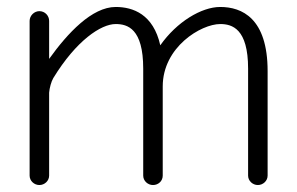

<svg xmlns="http://www.w3.org/2000/svg" viewBox="-20 -531 853 551"><path d="M612 -511C558 -511 487 -468 440 -401C420 -490 362 -511 312 -511C244 -511 174 -436 121 -362V-471C121 -486 109 -499 93 -499C78 -499 65 -486 65 -471V-27C65 -12 78 0 93 0C108 0 121 -12 121 -27V-265C122 -278 127 -297 133 -307C199 -415 270 -462 312 -462C346 -462 391 -449 391 -334V-27C391 -12 404 0 419 0C435 0 447 -12 447 -27V-283C447 -396 557 -462 612 -462C646 -462 692 -449 692 -334V-27C692 -12 705 0 720 0C735 0 748 -12 748 -27V-327C748 -479 674 -511 612 -511Z"/></svg>

Font: Comic Neue
Style: Normal
Weight: 400
Designer: Craig Rozynski
Foundry: Craig Rozynski
Version: Version 2.003